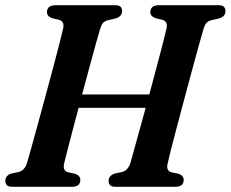

<svg xmlns="http://www.w3.org/2000/svg" viewBox="-20 -720 889 740"><path d="M227 -89.5Q221 -62 242 -56L270.5 -50Q289.5 -42.5 289.5 -27Q289.5 0 257 0H28.5Q12 0 6.2 -6.5Q0.5 -13 0.5 -23.5Q0.5 -33.5 6.8 -40.8Q13 -48 23 -51L51.5 -57Q75.5 -63 84.5 -93Q90.5 -113.5 101.5 -153.2Q112.5 -193 126.5 -243.8Q140.5 -294.5 155.2 -349.2Q170 -404 183.8 -455.5Q197.5 -507 208 -547.8Q218.5 -588.5 223.5 -611Q229 -637 208 -643.5L180.5 -650Q161 -657.5 161 -673Q161 -700 195.5 -700H423Q439 -700 444.8 -693.8Q450.5 -687.5 450.5 -677.5Q450.5 -657 426.5 -649L395.5 -642Q383.5 -638.5 377.2 -631.8Q371 -625 366 -609Q359.5 -587.5 348.5 -547.8Q337.5 -508 324 -458.2Q310.5 -408.5 296.5 -356H555.5Q569.5 -409 583 -459.2Q596.5 -509.5 606.8 -549.2Q617 -589 622 -611Q627.5 -637 606.5 -643.5L579 -650Q559.5 -657.5 559.5 -673Q559.5 -700 593.5 -700H821.5Q837.5 -700 843.2 -693.5Q849 -687 849 -677Q849 -657 825 -649L794 -642Q782 -638.5 775.8 -631.8Q769.5 -625 764.5 -609Q757.5 -586 745.8 -543.2Q734 -500.5 719.5 -446.8Q705 -393 690 -336.8Q675 -280.5 661.5 -229.8Q648 -179 638.5 -141.8Q629 -104.5 626 -89.5Q619.5 -62 640.5 -56L669 -50Q688 -42.5 688 -27Q688 0 655.5 0H426.5Q410 0 404.2 -6.5Q398.5 -13 398.5 -23.5Q398.5 -33.5 405 -40.5Q411.5 -47.5 421 -51L450.5 -57Q473.5 -63 483 -93Q490.5 -119.5 506.5 -177.8Q522.5 -236 541.5 -304.5H283Q270 -255.5 258.2 -211.2Q246.5 -167 238.5 -135Q230.5 -103 227 -89.5Z"/></svg>

Font: Fraunces 72pt S050 SemiBold
Style: Italic
Weight: 600
Italic angle: -16°
Version: Version 1.000; ttfautohint (v1.8.3)